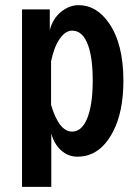

<svg xmlns="http://www.w3.org/2000/svg" viewBox="-20 -601 540 740"><path d="M171.9 -564.9V-484.9Q183.6 -530.3 216.8 -556.6Q248 -581.1 283.2 -581.1Q351.6 -581.1 399.4 -512.7Q455.6 -432.6 455.6 -290Q455.6 -168.9 415 -92.3Q365.2 2.9 278.3 2.9Q235.4 2.9 205.1 -32.2Q186.5 -53.7 177.7 -85.9V119.1H64.9V-564.9ZM176.8 -196.8Q207.5 -93.8 257.8 -93.8Q292.5 -93.8 313 -137.7Q337.4 -189.9 337.4 -290.5Q337.4 -376.5 319.8 -425.8Q299.3 -482.9 258.3 -482.9Q231.9 -482.9 210 -451.2Q188.5 -420.4 176.8 -364.7Z"/></svg>

Font: BIZ UDGothic
Style: Bold
Weight: 700
Monospace: yes
Designer: TypeBank Co., Ltd.
Foundry: Morisawa Inc.
Version: Version 1.05